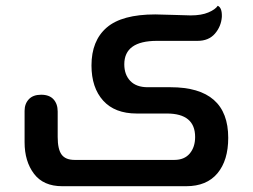

<svg xmlns="http://www.w3.org/2000/svg" viewBox="-20 -644 873 663"><path d="M568.8 -342.8Q768.1 -342.8 768.1 -168Q768.1 -90.3 731 -45.7Q693.8 -1 623 -1H194.8Q129.9 -1 97.4 -43.9Q64.9 -86.9 64.9 -152.8V-261.2Q64.9 -285.6 79.6 -301.3Q94.2 -316.9 122.1 -316.9Q150.4 -316.9 164.8 -301Q179.2 -285.2 179.2 -258.8V-170.9Q179.2 -128.9 192.6 -110.4Q206.1 -91.8 237.8 -91.8H582Q616.7 -91.8 635.3 -114Q653.8 -136.2 653.8 -170.9Q653.8 -252 556.2 -252H452.1Q376.5 -252 336.2 -296.6Q295.9 -341.3 295.9 -418Q295.9 -503.4 348.4 -548.8Q400.9 -594.2 516.1 -594.2Q532.2 -594.2 580.1 -592.5Q627.9 -590.8 638.2 -590.8Q675.8 -590.8 699.7 -601.1Q723.6 -611.3 731.9 -624Q747.1 -617.7 746.1 -585.9Q743.7 -552.7 722.2 -527.8Q700.7 -502.9 662.1 -502.9H522Q409.2 -502.9 409.2 -421.9Q409.2 -386.2 429.9 -364.5Q450.7 -342.8 490.2 -342.8Z"/></svg>

Font: El Messiri SemiBold
Style: Regular
Weight: 600
Designer: Mohamed Gaber
Foundry: Kief Type Foundry
Version: Version 2.007;PS 002.007;hotconv 1.0.88;makeotf.lib2.5.64775